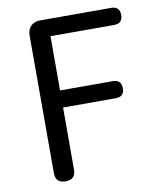

<svg xmlns="http://www.w3.org/2000/svg" viewBox="-83 -799 717 864"><g transform="rotate(-10 276.0 -366.5)"><path d="M101 -366V-46C101 -15 116 0 147 0C178 0 193 -15 193 -46V-329H434C460 -329 473 -342 473 -368C473 -394 460 -407 434 -407H193V-655H484C510 -655 523 -668 523 -694C523 -720 510 -733 484 -733H312H159C124 -733 101 -710 101 -675Z"/></g></svg>

Font: GenSenRounded2 TW R
Style: Regular
Weight: 400
Version: Version 2.100;PS 2.1;hotconv 16.6.51;makeotf.lib2.5.65220 DE